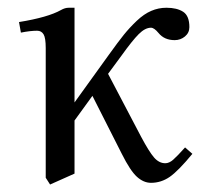

<svg xmlns="http://www.w3.org/2000/svg" viewBox="-20 -462 545 498"><path d="M471.2 -391.6Q471.2 -377 459.7 -367.4Q448.2 -357.9 433.1 -357.9Q406.2 -357.9 391.1 -376.5Q379.9 -390.1 371.6 -390.1Q356.4 -390.1 339.8 -373.5Q323.2 -356.9 294.9 -317.4L260.3 -270.5L346.2 -106.9Q366.7 -68.4 379.6 -53.5Q392.6 -38.6 408.7 -38.6Q418.9 -38.6 429.4 -47.9Q439.9 -57.1 460 -79.6Q478.5 -63 479 -63Q442.4 -18.6 420.2 -3.2Q397.9 12.2 371.6 12.2Q352.5 12.2 335.2 -3.4Q317.9 -19 295.9 -63L219.7 -213.4L173.3 -149.4V-11.7L109.9 16.6L98.6 -1V-337.4Q98.6 -363.8 93 -373Q87.4 -382.3 76.2 -382.3Q58.6 -382.3 34.2 -377.4L29.3 -404.8Q104.5 -417 138.2 -436Q148.4 -441.9 158.2 -441.9H173.3V-196.3L263.7 -321.8Q286.1 -353 301 -371.6Q315.9 -390.1 334.7 -408Q353.5 -425.8 372.3 -433.8Q391.1 -441.9 411.6 -441.9Q439 -441.9 455.1 -431.4Q471.2 -420.9 471.2 -391.6Z"/></svg>

Font: Libertinage
Style: f
Weight: 400
Designer: OSP
Foundry: OSP
Version: Version 1.0; 2008; OFL relea